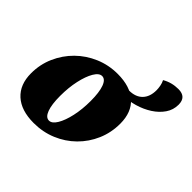

<svg xmlns="http://www.w3.org/2000/svg" viewBox="-158 -789 966 966"><g transform="rotate(45 325.0 -306.0)"><path d="M199 12Q110 12 61.5 -32Q13 -76 13 -156Q13 -219 37.5 -274.5Q62 -330 104.5 -372Q147 -414 203.5 -438Q260 -462 324 -462Q413 -462 461.5 -418.5Q510 -375 510 -294Q510 -230 486 -174.5Q462 -119 419.5 -77Q377 -35 320.5 -11.5Q264 12 199 12ZM245 -51Q266 -51 284 -81Q302 -111 313 -160.5Q324 -210 324 -269Q324 -331 311.5 -365Q299 -399 276 -399Q255 -399 237 -368.5Q219 -338 208 -288Q197 -238 197 -179Q197 -118 209.5 -84.5Q222 -51 245 -51ZM417 -404 423 -443Q469 -443 494.5 -469Q520 -495 520 -542Q520 -555 517 -571.5Q514 -588 507 -601Q546 -624 594 -624Q650 -624 650 -569Q650 -532 629.5 -502Q609 -472 575 -450Q541 -428 499.5 -416Q458 -404 417 -404Z"/></g></svg>

Font: Petrona Black
Style: Italic
Weight: 900
Italic angle: -9°
Designer: Ringo R. Seeber
Foundry: Ringo R. Seeber
Version: Version 2.001; ttfautohint (v1.8.3)